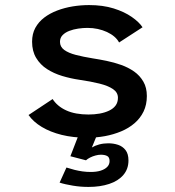

<svg xmlns="http://www.w3.org/2000/svg" viewBox="-20 -532 690 757"><path d="M324.5 11Q268.5 11 223.2 -0.2Q178 -11.5 144.8 -31.5Q111.5 -51.5 92.5 -78.5L187.5 -141.5Q196 -128 209.5 -116.5Q223 -105 241 -96.8Q259 -88.5 281.2 -84.5Q303.5 -80.5 328.5 -80.5Q352 -80.5 373 -84.2Q394 -88 410.2 -95.8Q426.5 -103.5 435.8 -116Q445 -128.5 445 -146.5Q445 -167.5 425.5 -180.8Q406 -194 371.8 -202.5Q337.5 -211 292.5 -217.5Q258.5 -222.5 225.2 -232.5Q192 -242.5 165.2 -259.8Q138.5 -277 122.5 -303.8Q106.5 -330.5 106.5 -367.5Q106.5 -398.5 119.2 -422Q132 -445.5 154.2 -462.5Q176.5 -479.5 205.5 -490.5Q234.5 -501.5 266.8 -506.8Q299 -512 331 -512Q385.5 -512 428 -498.8Q470.5 -485.5 499.5 -465.2Q528.5 -445 542 -424.5L449.5 -364.5Q443 -377 430.8 -387.5Q418.5 -398 401.8 -405.8Q385 -413.5 365.5 -417.8Q346 -422 324.5 -422Q307 -422 288.2 -419.2Q269.5 -416.5 253.2 -410.2Q237 -404 226.8 -393.5Q216.5 -383 216.5 -367Q216.5 -347.5 233.2 -335.2Q250 -323 279 -315.5Q308 -308 345 -302Q371 -298 400.2 -292Q429.5 -286 457.8 -276Q486 -266 508.8 -250Q531.5 -234 545.2 -210.2Q559 -186.5 559 -153.5Q559 -119 546 -92.2Q533 -65.5 510.2 -46Q487.5 -26.5 457.5 -14Q427.5 -1.5 393.5 4.8Q359.5 11 324.5 11ZM329 205Q313.5 205 298 203.8Q282.5 202.5 267.5 200Q252.5 197.5 239 194.5Q225.5 191.5 215 188L242 128.5Q259 134 274.2 137.8Q289.5 141.5 305.2 143.8Q321 146 338 146Q360.5 146 377 140.8Q393.5 135.5 402.8 126Q412 116.5 412 103Q412 88 402.5 83Q393 78 377.5 78Q368 78 356.8 81Q345.5 84 335.5 89Q325.5 94 319 100L257.5 84L290 0H362.5L331 77L324 66Q330 57 342.2 49.5Q354.5 42 371.2 37.5Q388 33 407 33Q427.5 33 445.5 39Q463.5 45 475 59.8Q486.5 74.5 486.5 100.5Q486.5 134.5 466.2 158Q446 181.5 410.5 193.2Q375 205 329 205Z"/></svg>

Font: Trispace Thin Medium
Style: Regular
Weight: 500
Version: Version 1.210